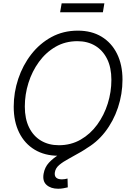

<svg xmlns="http://www.w3.org/2000/svg" viewBox="-20 -921 782 1148"><path d="M329.6 10.3Q247.6 10.3 187.5 -25.9Q127.4 -62 94.7 -127.9Q62 -193.8 62 -282.7Q62 -368.2 89.1 -449.5Q116.2 -530.8 166.7 -595.9Q217.3 -661.1 287.8 -699.5Q358.4 -737.8 445.3 -737.8Q527.3 -737.8 587.2 -701.7Q647 -665.5 679.7 -599.6Q712.4 -533.7 712.4 -444.8Q712.4 -358.9 685.3 -277.6Q658.2 -196.3 607.7 -131.3Q557.1 -66.4 486.6 -28.1Q416 10.3 329.6 10.3ZM332 -52.7Q404.3 -52.7 462.4 -86.2Q520.5 -119.6 561.5 -176Q602.5 -232.4 624.3 -301.8Q646 -371.1 646 -443.4Q646 -517.1 620.4 -568.6Q594.7 -620.1 549.1 -647.5Q503.4 -674.8 442.9 -674.8Q370.1 -674.8 312 -641.1Q253.9 -607.4 212.9 -551Q171.9 -494.6 150.1 -425.3Q128.4 -356 128.4 -283.7Q128.4 -210.9 153.8 -159.2Q179.2 -107.4 225.1 -80.1Q271 -52.7 332 -52.7ZM327.6 207.5Q284.2 207.5 258.5 184.8Q232.9 162.1 240.7 117.7Q247.6 78.6 272.5 51.8Q297.4 24.9 333.7 2.9Q370.1 -19 412.8 -42.2Q455.6 -65.4 498 -96.4Q540.5 -127.4 577.9 -173.1Q615.2 -218.8 641.1 -284.9Q667 -351.1 674.8 -444.8H711.9Q706.1 -347.2 682.6 -276.4Q659.2 -205.6 624 -155.8Q588.9 -106 548.1 -72Q507.3 -38.1 466.8 -14.4Q426.3 9.3 391.6 27.8Q356.9 46.4 334.5 65.2Q312 84 308.1 108.9Q304.7 130.4 315.7 140.9Q326.7 151.4 350.6 151.4Q359.4 151.4 368.2 149.9Q377 148.4 383.8 146.5L385.3 199.2Q373 202.1 358.6 204.8Q344.2 207.5 327.6 207.5ZM604 -900.9 595.2 -847.7H339.4L348.6 -900.9Z"/></svg>

Font: Inter 24pt Light
Style: Italic
Weight: 300
Italic angle: -9.3988°
Designer: Rasmus Andersson
Foundry: rsms
Version: Version 4.001;git-66647c0bb